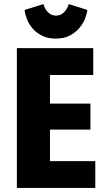

<svg xmlns="http://www.w3.org/2000/svg" viewBox="-20 -925 524 945"><path d="M63 0H449V-132H226V-287H425V-415H226V-556H439V-688H63ZM254 -735Q295 -735 323.5 -750Q352 -765 370.5 -787Q389 -809 398.5 -833Q408 -857 410 -876L318 -905Q313 -883 296 -865.5Q279 -848 256 -848Q232 -848 215.5 -865.5Q199 -883 194 -905L101 -876Q103 -857 112 -832.5Q121 -808 139 -786.5Q157 -765 185.5 -750Q214 -735 254 -735Z"/></svg>

Font: Secuela Black
Style: Regular
Weight: 900
Designer: Fernando Haro
Foundry: deFharo
Version: Version 1.704